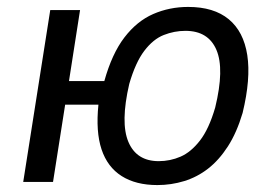

<svg xmlns="http://www.w3.org/2000/svg" viewBox="-20 -525 786 554"><path d="M434 9Q372 9 331 -17Q290 -43 273 -94Q256 -145 264 -223H168L133 0H47L125 -496H211L179 -291H281Q303 -370 339 -417Q375 -464 422 -484.5Q469 -505 523 -505Q597 -505 640 -469.5Q683 -434 693.5 -366Q704 -298 680 -199Q663 -142 637.5 -102.5Q612 -63 580.5 -38.5Q549 -14 511.5 -2.5Q474 9 434 9ZM438 -60Q471 -60 501 -73Q531 -86 557 -119.5Q583 -153 601 -215Q628 -326 604.5 -381Q581 -436 515 -436Q483 -436 452.5 -424Q422 -412 396.5 -378.5Q371 -345 353 -283Q327 -171 350.5 -115.5Q374 -60 438 -60Z"/></svg>

Font: Nunito Sans 7pt Condensed
Style: Italic
Weight: 400
Width: 3
Italic angle: -9°
Designer: Vernon Adams
Foundry: Vernon Adams
Version: Version 3.101;gftools[0.9.27]